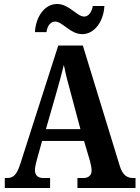

<svg xmlns="http://www.w3.org/2000/svg" viewBox="-20 -942 699 962"><path d="M392 -771C454 -771 499 -835 503 -912H445C441 -885 425 -859 402 -859C365 -859 327 -922 266 -922C203 -922 159 -857 155 -781H213C216 -808 231 -834 256 -834C294 -834 331 -771 392 -771ZM4 0H231V-50H197C169 -50 155 -65 155 -90C155 -107 163 -134 167 -150L191 -236H401L430 -138C434 -124 439 -102 439 -87C439 -62 421 -50 398 -50H368V0H659V-50H648C616 -50 594 -65 580 -111L395 -714H272L83 -125C64 -63 45 -50 14 -50H4ZM210 -295 264 -483C277 -527 290 -576 300 -617C308 -574 321 -525 334 -478L383 -295Z"/></svg>

Font: Noto Serif Thai Condensed
Style: Bold
Weight: 700
Width: 3
Designer: Monotype Design Team
Foundry: Monotype Imaging Inc.
Version: Version 2.002